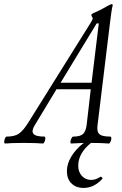

<svg xmlns="http://www.w3.org/2000/svg" viewBox="-88 -696 592 935"><path d="M-64 2.9Q-67.9 1.5 -67.6 -5.9Q-67.4 -13.2 -63.7 -22Q-60.1 -30.8 -56.2 -30.8Q-17.1 -30.8 3.7 -44.9Q24.4 -59.1 47.9 -96.2L354 -585.9Q363.8 -602.1 363.8 -606Q363.8 -607.4 362.1 -610.1Q360.4 -612.8 359.9 -615.2Q356.9 -618.2 356.9 -623Q356.9 -628.9 376 -636.2Q407.7 -649.9 430.2 -664.1Q451.2 -675.8 456.1 -675.8Q460.9 -675.8 460.9 -670.9Q454.6 -646 446.8 -578.1L387.2 -87.9Q385.3 -73.7 386.5 -63Q387.7 -52.2 393.8 -45.2Q399.9 -38.1 413.6 -34.4Q427.2 -30.8 450.2 -30.8Q454.6 -29.3 454.3 -22Q454.1 -14.6 450.2 -5.9Q446.3 2.9 441.9 2.9Q407.2 0 355 0Q293 50.3 293 110.8Q293 141.6 311 160.9Q329.1 180.2 356 180.2Q378.4 180.2 400.9 165Q403.8 163.6 408.4 167.7Q413.1 171.9 410.2 174.8Q370.6 219.2 318.8 219.2Q281.7 219.2 259.8 197Q237.8 174.8 237.8 138.2Q237.3 103 259 66.7Q280.8 30.3 319.8 0Q282.2 1.5 257.8 2.9Q254.4 1.5 254.9 -5.9Q255.4 -13.2 259.8 -22Q264.2 -30.8 268.1 -30.8Q303.2 -30.8 316.7 -43.9Q330.1 -57.1 334 -87.9L354 -261.2H187L81.1 -85.9Q64 -58.6 74.7 -44.7Q85.4 -30.8 128.9 -30.8Q132.8 -29.3 132.8 -22Q132.8 -14.6 128.9 -5.9Q125 2.9 121.1 2.9Q85 0 27.8 0Q-31.2 0 -64 2.9ZM382.8 -582 207 -293H357.9L393.1 -582Z"/></svg>

Font: Junicode SmCond Light
Style: Italic
Weight: 300
Width: 4
Italic angle: -11°
Designer: Peter S. Baker
Version: Version 2.206